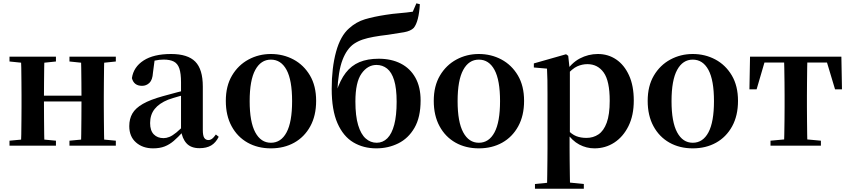

<svg xmlns="http://www.w3.org/2000/svg" viewBox="-20 -877 5119 1156"><path d="M105.9 0Q107.6 -25.5 108.1 -67.4Q108.6 -109.4 109.1 -154.7Q109.6 -200 109.6 -234.8V-301.2Q109.6 -335.7 109.1 -381Q108.6 -426.4 108.1 -468.7Q107.6 -511 105.9 -535.7H247.6Q246.6 -511 246.1 -468.2Q245.6 -425.4 245.1 -378.2Q244.6 -331 244.6 -291.8V-270.6Q244.6 -217.9 245.1 -165Q245.6 -112.1 246.1 -68.8Q246.6 -25.5 247.6 0ZM466.6 0Q468.6 -25.5 469.1 -68.8Q469.6 -112.1 470.1 -165Q470.6 -217.9 470.6 -270.6V-291.8Q470.6 -331 470.1 -378.2Q469.6 -425.4 469.1 -468.2Q468.6 -511 466.6 -535.7H608Q607 -511 606.5 -468.7Q606 -426.4 605.5 -381Q605 -335.7 605 -301.2V-234.8Q605 -200 605.5 -154.7Q606 -109.4 606.5 -67.4Q607 -25.5 608 0ZM37.2 0V-29.9L147 -40.2H208.6L316.8 -29.9V0ZM37.2 -506.8V-535.7H316.8V-506.8L208.6 -495.5H147ZM398.2 0V-29.9L506.9 -40.2H569.5L677.4 -29.9V0ZM398.2 -506.8V-535.7H677.4V-506.8L569.5 -495.5H506.9ZM176.9 -265.9V-301H537.1V-265.9Z M901.6 16.2Q839.2 16.2 798.8 -19.4Q758.3 -54.9 758.3 -117.6Q758.3 -161.2 777 -193.6Q795.7 -226.1 840.1 -251.5Q884.6 -277 960.4 -297.9Q999.8 -309.4 1049.4 -322Q1099 -334.6 1139 -344.4V-318.9Q1099 -308.9 1059 -297.6Q1018.9 -286.4 992.1 -276.7Q938.3 -254.9 911.1 -220.6Q883.8 -186.4 883.8 -135.9Q883.8 -90.4 906.1 -67.9Q928.3 -45.3 965 -45.3Q981.3 -45.3 999.7 -52.6Q1018.1 -59.9 1042.4 -79.7Q1066.8 -99.4 1100.3 -135.5L1115.8 -82.4H1080.7Q1051.6 -50.6 1026.2 -28.7Q1000.7 -6.8 971.4 4.7Q942 16.2 901.6 16.2ZM1181.1 15.2Q1129.6 15.2 1102.9 -14.2Q1076.2 -43.6 1069.9 -94V-96.5V-381.4Q1069.9 -434.7 1059.8 -464.5Q1049.7 -494.3 1026.6 -506.3Q1003.5 -518.3 965 -518.3Q939.4 -518.3 912.3 -512.2Q885.2 -506.1 848.8 -491.2L911.1 -516.3L900.9 -439.2Q898.3 -395.9 879.6 -378Q860.8 -360.2 835.3 -360.2Q786.1 -360.2 774.2 -406.5Q783.9 -473.5 844.4 -512.7Q904.9 -551.9 1010.1 -551.9Q1110.4 -551.9 1155.7 -505.9Q1201.1 -459.8 1201.1 -356.2V-94.8Q1201.1 -60.3 1209.8 -47Q1218.6 -33.8 1234.7 -33.8Q1246.3 -33.8 1256.3 -40.9Q1266.3 -48.1 1279.7 -67.2L1296.9 -53.4Q1279 -17.5 1251.2 -1.1Q1223.4 15.2 1181.1 15.2Z M1611 16.2Q1531.7 16.2 1470.5 -18.3Q1409.3 -52.8 1374.5 -117Q1339.6 -181.2 1339.6 -269.8Q1339.6 -359.1 1376.8 -422Q1414 -484.9 1475.9 -518.4Q1537.8 -551.9 1611 -551.9Q1685.1 -551.9 1747.1 -518.8Q1809 -485.6 1846.2 -422.7Q1883.4 -359.8 1883.4 -269.8Q1883.4 -180.5 1848 -116.3Q1812.6 -52 1751.4 -17.9Q1690.2 16.2 1611 16.2ZM1611 -17.5Q1672 -17.5 1705.4 -80.1Q1738.7 -142.6 1738.7 -268.1Q1738.7 -394.2 1705.4 -456.1Q1672 -518 1611 -518Q1550.7 -518 1517 -456.1Q1483.2 -394.2 1483.2 -268.1Q1483.2 -142.6 1517 -80.1Q1550.7 -17.5 1611 -17.5Z M2245.7 16.2Q2167.9 16.2 2107.3 -19.9Q2046.8 -56 2012 -134.8Q1977.1 -213.7 1977.1 -342.3Q1977.1 -469.2 2003.4 -565.2Q2029.7 -661.1 2081.7 -706.3Q2124.6 -745.2 2177.4 -761Q2230.3 -776.7 2302.5 -787.7Q2341.1 -794 2385.3 -797.6Q2429.5 -801.3 2465.3 -806.6L2487 -856.9L2507.9 -851.7Q2505 -800.9 2495.8 -764.4Q2486.5 -727.9 2471.1 -709Q2452.7 -690.2 2412.9 -683Q2373 -675.9 2317.9 -667.9Q2266.4 -661.9 2229.3 -655.1Q2192.2 -648.4 2164.3 -639.1Q2136.4 -629.8 2111.8 -613.6Q2068.3 -583.9 2042.4 -516.7Q2016.4 -449.4 2010.7 -322.6L2005.2 -324.6Q2028.1 -395.2 2061.7 -438.8Q2095.3 -482.3 2144.1 -502.9Q2193 -523.4 2260 -523.4Q2336.3 -523.4 2392.9 -494.4Q2449.5 -465.5 2480.9 -409.4Q2512.4 -353.3 2512.4 -272Q2512.4 -170.9 2475.4 -107.2Q2438.4 -43.5 2377.8 -13.7Q2317.3 16.2 2245.7 16.2ZM2247.9 -17.5Q2285.2 -17.5 2312.2 -44.5Q2339.2 -71.6 2353.7 -126.5Q2368.1 -181.4 2368.1 -264.3Q2368.1 -345.1 2353.1 -393.8Q2338.1 -442.4 2310.5 -464.2Q2283 -486 2246.4 -486Q2193.4 -486 2156.6 -433.9Q2119.8 -381.8 2119.8 -266Q2119.8 -178.6 2136.3 -123.8Q2152.8 -68.9 2181.8 -43.2Q2210.8 -17.5 2247.9 -17.5Z M2863 16.2Q2783.7 16.2 2722.5 -18.3Q2661.3 -52.8 2626.5 -117Q2591.6 -181.2 2591.6 -269.8Q2591.6 -359.1 2628.8 -422Q2666 -484.9 2727.9 -518.4Q2789.8 -551.9 2863 -551.9Q2937.1 -551.9 2999.1 -518.8Q3061 -485.6 3098.2 -422.7Q3135.4 -359.8 3135.4 -269.8Q3135.4 -180.5 3100 -116.3Q3064.6 -52 3003.4 -17.9Q2942.2 16.2 2863 16.2ZM2863 -17.5Q2924 -17.5 2957.4 -80.1Q2990.7 -142.6 2990.7 -268.1Q2990.7 -394.2 2957.4 -456.1Q2924 -518 2863 -518Q2802.7 -518 2769 -456.1Q2735.2 -394.2 2735.2 -268.1Q2735.2 -142.6 2769 -80.1Q2802.7 -17.5 2863 -17.5Z M3200.9 259.3V230.8L3310 220.1H3389.4L3495.1 230.8V259.3ZM3273.4 259.3Q3274.4 217.3 3274.9 174.2Q3275.4 131 3275.9 89.9Q3276.4 48.8 3276.4 13.8V-308.7Q3276.4 -358.5 3275.9 -393Q3275.4 -427.5 3273.4 -463.8L3194.2 -470.7V-495.2L3388.2 -550.4L3401.2 -540.9L3409.8 -460.8L3411.1 -455V-75.6L3409.4 -63V13Q3409.4 47.8 3409.9 89.3Q3410.4 130.8 3410.9 174Q3411.4 217.3 3412.4 259.3ZM3559.1 16.2Q3511 16.2 3467.7 -6.7Q3424.4 -29.6 3388.3 -82.3H3376.1L3394.6 -97.8Q3422.5 -67.8 3449.5 -57.3Q3476.6 -46.7 3511.1 -46.7Q3551.7 -46.7 3583.3 -67.9Q3614.8 -89.1 3632.9 -138.2Q3651 -187.4 3651 -270.1Q3651 -389.4 3614.9 -440.1Q3578.8 -490.8 3516.6 -490.8Q3485.3 -490.8 3455.4 -477.5Q3425.5 -464.2 3388 -421.1L3373.1 -437.5H3381.5Q3419.3 -497.6 3470.7 -524.8Q3522.1 -551.9 3579.6 -551.9Q3641.4 -551.9 3689.9 -519.1Q3738.5 -486.2 3767.2 -423.5Q3795.9 -360.9 3795.9 -271.4Q3795.9 -182.3 3764 -117.9Q3732.1 -53.5 3678.7 -18.6Q3625.3 16.2 3559.1 16.2Z M4151 16.2Q4071.7 16.2 4010.5 -18.3Q3949.3 -52.8 3914.5 -117Q3879.6 -181.2 3879.6 -269.8Q3879.6 -359.1 3916.8 -422Q3954 -484.9 4015.9 -518.4Q4077.8 -551.9 4151 -551.9Q4225.1 -551.9 4287.1 -518.8Q4349 -485.6 4386.2 -422.7Q4423.4 -359.8 4423.4 -269.8Q4423.4 -180.5 4388 -116.3Q4352.6 -52 4291.4 -17.9Q4230.2 16.2 4151 16.2ZM4151 -17.5Q4212 -17.5 4245.4 -80.1Q4278.7 -142.6 4278.7 -268.1Q4278.7 -394.2 4245.4 -456.1Q4212 -518 4151 -518Q4090.7 -518 4057 -456.1Q4023.2 -394.2 4023.2 -268.1Q4023.2 -142.6 4057 -80.1Q4090.7 -17.5 4151 -17.5Z M4492.2 -339.1 4495.8 -535.7H5045.8L5049.4 -339.1H5007.7L4949.1 -534.2L5015 -500.4H4526.6L4592.5 -534.2L4535.4 -339.1ZM4619.1 0V-29.9L4730.7 -40.2H4811.6L4922.5 -29.9V0ZM4700.2 0Q4701.2 -25.5 4702.1 -67.4Q4702.9 -109.4 4703.4 -154.7Q4703.9 -200 4703.9 -234.8V-301.2Q4703.9 -335.7 4703.4 -381Q4702.9 -426.4 4702.1 -468.7Q4701.2 -511 4700.2 -535.7H4841.4Q4840.4 -511 4839.9 -468.7Q4839.4 -426.4 4838.9 -381Q4838.4 -335.7 4838.4 -301.2V-234.8Q4838.4 -200 4838.9 -154.7Q4839.4 -109.4 4839.9 -67.4Q4840.4 -25.5 4841.4 0Z"/></svg>

Font: Noto Serif SC ExtraLight
Style: Regular
Weight: 200
Designer: Ryoko NISHIZUKA 西塚涼子 (kana & ideographs); Frank Grießhammer (Latin, Greek & Cyrillic); Wenlong ZHANG 张文龙 (bopomofo); San
Foundry: Adobe
Version: Version 2.002-H1;hotconv 1.1.0;makeotfexe 2.6.0